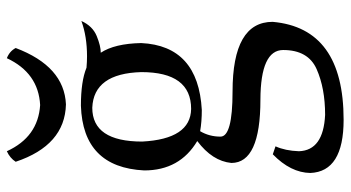

<svg xmlns="http://www.w3.org/2000/svg" viewBox="-248 -487 1008 552"><g transform="rotate(-90 256.0 -211.0)"><path d="M218.8 -165.5Q324.7 -165.5 324.7 -308.6Q320.8 -445.8 222.2 -449.7Q125 -449.7 125 -306.2Q132.3 -167 218.8 -165.5ZM187.5 272.9Q38.6 272.9 34.7 177.2Q35.6 120.6 88.4 69.3L111.3 77.1Q98.6 105 97.2 144.5Q99.6 214.8 201.7 219.7Q278.3 219.7 333.3 195.3Q388.2 170.9 388.2 99.1Q388.2 34.2 245.6 33.7Q63.5 33.7 63.5 -49.8Q68.8 -104.5 126.5 -147.9Q42 -198.2 42 -300.3Q50.8 -476.6 228 -482.4Q298.3 -482.4 337.4 -466.3Q354.5 -464.8 370.1 -464.8Q427.2 -464.8 471.7 -481Q457 -448.7 428.5 -437Q399.9 -425.3 380.4 -425.3Q406.7 -385.3 408.2 -309.1Q400.4 -145 215.8 -134.8Q182.1 -134.8 154.8 -139.6Q139.2 -113.3 139.2 -81.1Q139.2 -46.4 268.6 -46.4Q469.2 -46.4 469.2 68.8Q451.2 272.9 187.5 272.9ZM231.9 -525.4Q114.3 -528.3 66.9 -669.9Q77.6 -686.5 97.2 -695.3Q138.2 -605.5 230 -599.6Q322.3 -604.5 364.7 -695.3Q384.8 -687.5 394 -669.9Q341.3 -530.3 231.9 -525.4Z"/></g></svg>

Font: Almanac
Style: Regular
Weight: 400
Designer: Eden's Almanac
Version: Version 3.501;March 28, 2021;FontCreator 13.0.0.2683 64-bit